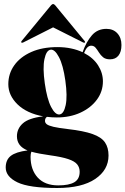

<svg xmlns="http://www.w3.org/2000/svg" viewBox="-20 -693 626 958"><path d="M95.5 -481Q89.5 -478.5 87 -480.5Q84 -483.5 87.5 -488L234.5 -666.5Q240.5 -673 245 -673Q249.5 -673 255.5 -666.5L402.5 -488Q406.5 -483 403 -480.5Q401 -478.5 395 -481L245 -556.5ZM318.5 -49Q397.5 -40 441.8 -24.2Q486 -8.5 503.8 17.5Q521.5 43.5 521.5 83Q521.5 155 455 200Q388.5 245 265.5 245Q125.5 245 67 216.8Q8.5 188.5 8.5 143Q8.5 104.5 33.8 84.8Q59 65 117.5 57.5Q64.5 36.5 64.5 -13Q64.5 -51 94 -77.5Q123.5 -104 195.5 -112.5Q113.5 -127.5 67.5 -172.2Q21.5 -217 21.5 -273Q21.5 -325.5 51.2 -367.2Q81 -409 136 -433.5Q191 -458 266.5 -458Q303.5 -458 335 -451.2Q366.5 -444.5 392 -432.5Q410.5 -484.5 438.5 -516.8Q466.5 -549 511 -549Q545 -549 565.5 -526.8Q586 -504.5 586 -468.5Q586 -434.5 571.2 -415.8Q556.5 -397 529 -397Q507 -397 494.5 -407.2Q482 -417.5 473.8 -431Q465.5 -444.5 457 -454.8Q448.5 -465 435 -465Q413.5 -465 399.5 -428.5Q445.5 -404.5 469.5 -366.8Q493.5 -329 493.5 -287Q493.5 -236.5 463.5 -195.8Q433.5 -155 381.5 -131Q329.5 -107 263.5 -107Q238 -107 214.5 -110Q204.5 -103.5 204.5 -90Q204.5 -80 213.5 -73Q222.5 -66 247 -60.2Q271.5 -54.5 318.5 -49ZM232.5 -445Q211 -442 201.8 -398.2Q192.5 -354.5 203.5 -277Q214.5 -199 235.2 -159Q256 -119 277.5 -122Q298.5 -125 307.8 -168.8Q317 -212.5 306 -291Q295 -368.5 274 -408.2Q253 -448 232.5 -445ZM132.5 89Q132.5 154 168.2 193Q204 232 270.5 232Q324.5 232 351 216.2Q377.5 200.5 377.5 164Q377.5 142.5 365 127Q352.5 111.5 320.5 100.8Q288.5 90 230.5 82Q201.5 78 178 73.5Q154.5 69 136.5 64Q132.5 74 132.5 89Z"/></svg>

Font: Fraunces 144pt Black
Style: Regular
Weight: 900
Version: Version 1.000;[0bf87f6ff]